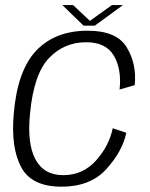

<svg xmlns="http://www.w3.org/2000/svg" viewBox="-20 -716 580 741"><path d="M217.5 4.5Q329 4.5 390.8 -63.8Q452.5 -132 467.5 -203.5L415 -221Q401.5 -153.5 350.8 -96.8Q300 -40 224 -40Q149 -40 116.5 -101.5Q84 -163 96 -279Q110.5 -430.5 169 -491.8Q227.5 -553 312.5 -553Q389 -553 419.5 -501Q450 -449 441.5 -370.5L500 -387.5Q508 -469.5 469 -533.5Q430 -597.5 318.5 -597.5Q193 -597.5 120 -520.8Q47 -444 33 -276.5Q21.5 -146 61.8 -70.8Q102 4.5 217.5 4.5ZM302.5 -617H346L454.5 -696.5H412L327 -635.5L262 -696.5H220.5Z"/></svg>

Font: Anybody Thin Light
Style: Italic
Weight: 300
Italic angle: -10°
Version: Version 1.113;gftools[0.9.25]